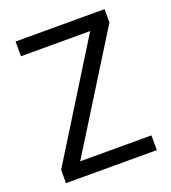

<svg xmlns="http://www.w3.org/2000/svg" viewBox="-129 -797 798 894"><g transform="rotate(-20 270.0 -350.0)"><path d="M45 0V-66L393 -627H50V-700H491V-634L142 -73H495V0Z"/></g></svg>

Font: DM Sans 16pt
Style: Regular
Weight: 400
Version: Version 4.004;gftools[0.9.30]